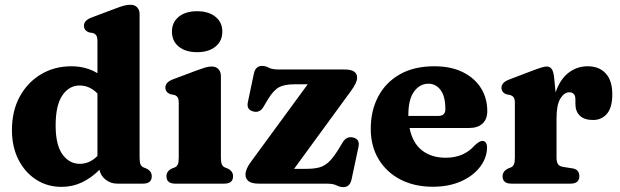

<svg xmlns="http://www.w3.org/2000/svg" viewBox="-20 -769 2596 804"><path d="M30 -224.5Q30 -305 63 -365Q96 -425 152.2 -458.2Q208.5 -491.5 278.5 -491.5Q340.5 -491.5 388 -462.5V-596Q388 -613.5 383.2 -620.5Q378.5 -627.5 369.5 -630.5L352.5 -633.5Q331.5 -641.5 331.5 -661.5Q331.5 -683.5 363 -695.5L461.5 -732.5Q483.5 -741 497.8 -745Q512 -749 526.5 -749Q544.5 -749 554.5 -738Q564.5 -727 564.5 -710V-109.5Q564.5 -89 568.5 -80.5Q572.5 -72 581 -68L593.5 -63Q615.5 -52 615.5 -31Q615.5 0 578.5 0H471Q443.5 0 422.5 -16.5Q401.5 -33 396.5 -58Q362.5 -24 323 -5.2Q283.5 13.5 237.5 13.5Q178 13.5 131 -17Q84 -47.5 57 -101Q30 -154.5 30 -224.5ZM213 -243.5Q213 -161.5 241.8 -122.2Q270.5 -83 314 -83Q355.5 -83 388 -116V-377.5Q355.5 -411 313 -411Q269.5 -411 241.2 -369.8Q213 -328.5 213 -243.5Z M805.5 -550.5Q757 -550.5 728.5 -573.8Q700 -597 700 -637Q700 -675.5 728.5 -698.8Q757 -722 805.5 -722Q853.5 -722 882.2 -698.8Q911 -675.5 911 -637Q911 -597 882.2 -573.8Q853.5 -550.5 805.5 -550.5ZM905 -451V-109.5Q905 -89 909 -80.5Q913 -72 921.5 -68L934 -63Q956 -52 956 -31Q956 0 919 0H714Q677 0 677 -31Q677 -52 699 -63L712 -68Q720.5 -72 724.5 -80.5Q728.5 -89 728.5 -109.5V-337Q728.5 -354.5 723.8 -361.5Q719 -368.5 710 -371.5L693 -374.5Q672.5 -383 672.5 -402.5Q672.5 -424.5 703.5 -436.5L802 -473.5Q825 -482 839 -486.2Q853 -490.5 866.5 -490.5Q885 -490.5 895 -479.2Q905 -468 905 -451Z M1448.5 -386.5 1211.5 -62H1263Q1295.5 -62 1317.2 -68Q1339 -74 1357 -91Q1375 -108 1396 -141.5L1415 -173Q1431 -199 1457.5 -193.5Q1487.5 -187 1481.5 -155.5L1452 -17Q1445 14.5 1418 14.5Q1403 14.5 1389.2 7.2Q1375.5 0 1346.5 0H1064.5Q1034 0 1021 -10.2Q1008 -20.5 1008 -37.5Q1008 -61 1030.5 -91L1268.5 -416H1212.5Q1172 -416 1149 -404Q1126 -392 1102.5 -354L1083 -321Q1067.5 -295.5 1041.5 -302Q1011 -309 1018 -341.5L1043 -460.5Q1050 -493 1077.5 -493Q1092 -493 1105.8 -485.5Q1119.5 -478 1148.5 -478H1423.5Q1475.5 -478 1475.5 -443.5Q1475.5 -423 1448.5 -386.5Z M2020.5 -304Q2020.5 -270 2000.5 -251.5Q1980.5 -233 1944.5 -233H1695Q1707.5 -170 1747.2 -139.2Q1787 -108.5 1846.5 -108.5Q1923 -108.5 1968 -160.5Q1989 -179.5 2000 -179Q2019.5 -178.5 2019.5 -150Q2018.5 -107 1990 -69.8Q1961.5 -32.5 1910.8 -9.8Q1860 13 1792.5 13Q1715.5 13 1657 -17.2Q1598.5 -47.5 1565.5 -102.2Q1532.5 -157 1532.5 -229.5Q1532.5 -306 1564 -365.2Q1595.5 -424.5 1654.8 -458Q1714 -491.5 1798.5 -491.5Q1868.5 -491.5 1918.2 -466.8Q1968 -442 1994.2 -399.8Q2020.5 -357.5 2020.5 -304ZM1690 -288.5Q1690 -286 1690 -283.5H1815Q1845 -283.5 1845 -311.5Q1845 -365.5 1825 -392Q1805 -418.5 1774.5 -418.5Q1738 -418.5 1714 -385.8Q1690 -353 1690 -288.5Z M2300 -448.5 2306.5 -382Q2325.5 -437.5 2361 -464.5Q2396.5 -491.5 2440.5 -491.5Q2489 -491.5 2516.5 -461.5Q2544 -431.5 2544 -374Q2544 -319 2521.8 -292.8Q2499.5 -266.5 2463.5 -266.5Q2427 -266.5 2408.2 -284.5Q2389.5 -302.5 2389.5 -334V-354Q2389 -382.5 2363.5 -382.5Q2342.5 -382.5 2326.5 -356.2Q2310.5 -330 2310.5 -274.5V-109.5Q2310.5 -91 2316.5 -81.8Q2322.5 -72.5 2338.5 -70L2377 -64Q2406 -59.5 2406 -31.5Q2406 0 2369 0H2121.5Q2084.5 0 2084.5 -31Q2084.5 -51.5 2106.5 -63L2119.5 -68Q2128 -72 2132 -80.5Q2136 -89 2136 -109.5V-336.5Q2136 -354 2131.2 -360.8Q2126.5 -367.5 2117.5 -371L2100.5 -374Q2080 -382 2080 -401.5Q2080 -423.5 2111 -435.5L2208 -472.5Q2254.5 -490.5 2269 -490.5Q2282 -490.5 2289.5 -481Q2297 -471.5 2300 -448.5Z"/></svg>

Font: Fraunces 9pt Soft
Style: Bold
Weight: 700
Version: Version 1.000;[b76b70a41]